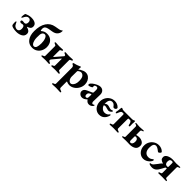

<svg xmlns="http://www.w3.org/2000/svg" viewBox="325 -2276 4105 4105"><g transform="rotate(45 2378.0 -223.0)"><path d="M40 -39Q34 -69 34 -118Q34 -131 38 -138.5Q42 -146 49 -146Q53 -146 58.5 -136.5Q64 -127 68 -116Q87 -69 115.5 -50.5Q144 -32 175 -32Q203 -32 222 -55Q241 -78 241 -113Q241 -151 228.5 -174.5Q216 -198 189 -198Q184 -198 168.5 -194Q153 -190 142 -190Q128 -190 115.5 -197Q103 -204 103 -219Q103 -249 143 -249Q149 -249 164.5 -246.5Q180 -244 192 -244Q217 -244 230.5 -263.5Q244 -283 244 -315Q244 -350 226 -370Q208 -390 183 -390Q155 -390 136.5 -376.5Q118 -363 99 -331Q95 -323 88.5 -310Q82 -297 77 -289.5Q72 -282 66 -282Q58 -282 56 -286.5Q54 -291 54 -301Q54 -333 61 -372Q66 -395 78 -400Q111 -414 143 -423Q175 -432 220 -432Q293 -432 337 -405Q381 -378 381 -325Q381 -284 357 -263Q333 -242 294 -230Q288 -228 287.5 -224.5Q287 -221 293 -220Q339 -210 367.5 -185.5Q396 -161 396 -119Q396 -55 339 -21Q282 13 201 13Q144 13 95.5 0Q47 -13 40 -39Z M461 -270Q461 -436 526.5 -536Q592 -636 713 -656L775 -667Q825 -675 842.5 -682.5Q860 -690 879 -707Q880 -708 883 -708Q886 -708 888 -703Q890 -698 890 -693Q890 -637 854 -593.5Q818 -550 743 -537L647 -521Q597 -512 572 -490.5Q547 -469 547 -424Q547 -404 551 -384Q553 -374 560 -374Q566 -374 570 -378Q596 -400 625.5 -413Q655 -426 699 -426Q765 -426 810 -396.5Q855 -367 876 -320.5Q897 -274 897 -222Q897 -159 871 -105Q845 -51 796 -18.5Q747 14 680 14Q577 14 519 -63Q461 -140 461 -270ZM757 -196Q757 -271 734 -326.5Q711 -382 673 -382Q654 -382 638.5 -372.5Q623 -363 613 -345Q602 -325 599.5 -298.5Q597 -272 597 -217Q597 -169 608 -126.5Q619 -84 638.5 -58.5Q658 -33 682 -33Q723 -33 740 -75Q757 -117 757 -196Z M943 -11Q943 -18 949 -22.5Q955 -27 966 -31Q986 -37 995 -44Q1004 -51 1004 -70V-351Q1004 -369 995 -376Q986 -383 967 -389Q944 -397 944 -410Q944 -416 950.5 -420Q957 -424 964 -424Q994 -424 1022 -421Q1056 -419 1072 -419Q1089 -419 1119 -421Q1143 -424 1173 -424Q1179 -424 1184.5 -420Q1190 -416 1190 -410Q1190 -396 1170 -389Q1150 -382 1142.5 -376Q1135 -370 1135 -352V-182Q1135 -168 1141 -168Q1144 -168 1149 -174L1290 -338Q1292 -340 1295 -344.5Q1298 -349 1298 -352Q1298 -370 1290.5 -376.5Q1283 -383 1264 -389Q1244 -396 1244 -410Q1244 -416 1249.5 -420Q1255 -424 1261 -424Q1291 -424 1316 -421Q1348 -419 1364 -419Q1381 -419 1413 -421Q1440 -424 1470 -424Q1476 -424 1482 -420Q1488 -416 1488 -410Q1488 -397 1467 -389Q1447 -383 1438 -376.5Q1429 -370 1429 -352V-69Q1429 -51 1438.5 -44Q1448 -37 1468 -31Q1488 -24 1488 -11Q1488 -5 1482.5 -1Q1477 3 1471 3Q1441 3 1414 0Q1380 -2 1364 -2Q1347 -2 1315 0Q1290 3 1259 3Q1253 3 1248 -1Q1243 -5 1243 -11Q1243 -24 1262 -31Q1281 -37 1289.5 -44Q1298 -51 1298 -69V-262Q1298 -268 1295 -269.5Q1292 -271 1290 -268L1147 -98Q1135 -86 1135 -69Q1135 -51 1143 -44.5Q1151 -38 1171 -31Q1191 -24 1191 -11Q1191 -5 1185.5 -1Q1180 3 1174 3Q1144 3 1120 0Q1088 -2 1072 -2Q1055 -2 1021 0Q994 3 963 3Q956 3 949.5 -1Q943 -5 943 -11Z M1525 0ZM1525 248Q1525 240 1530.5 235.5Q1536 231 1548 228Q1570 221 1578 213.5Q1586 206 1586 190V-289Q1586 -308 1574.5 -325.5Q1563 -343 1544 -347Q1538 -349 1535 -352.5Q1532 -356 1532 -365Q1532 -379 1543 -382Q1579 -390 1619 -403Q1659 -416 1687 -430Q1690 -431 1695.5 -434Q1701 -437 1704 -437Q1713 -437 1713 -425L1711 -403Q1708 -367 1708 -367Q1708 -357 1710 -355Q1721 -367 1747.5 -383.5Q1774 -400 1806.5 -412.5Q1839 -425 1868 -425Q1919 -425 1957.5 -397Q1996 -369 2016.5 -324.5Q2037 -280 2037 -230Q2037 -168 2006 -110.5Q1975 -53 1921.5 -17.5Q1868 18 1806 18Q1789 18 1764 12Q1739 6 1720 -3Q1716 -3 1716 15V181Q1716 200 1728.5 210Q1741 220 1770 228Q1792 235 1792 248Q1792 254 1786.5 258Q1781 262 1775 262Q1743 262 1711 259Q1669 257 1654 257Q1637 257 1603 259Q1576 262 1545 262Q1537 262 1531 258Q1525 254 1525 248ZM1897 -194Q1897 -289 1865.5 -323Q1834 -357 1798 -357Q1780 -357 1761.5 -349Q1743 -341 1730.5 -329.5Q1718 -318 1718 -310L1716 -146Q1716 -121 1726.5 -93Q1737 -65 1757 -46.5Q1777 -28 1803 -28Q1820 -28 1842 -45Q1864 -62 1880.5 -99Q1897 -136 1897 -194Z M2085 0ZM2085 -79Q2085 -113 2105.5 -135.5Q2126 -158 2170 -177L2259 -216Q2279 -225 2283.5 -232Q2288 -239 2288 -258L2289 -315Q2290 -344 2279 -360Q2268 -376 2246 -376Q2234 -376 2220.5 -370.5Q2207 -365 2200 -358Q2194 -351 2194 -337Q2194 -330 2195 -322.5Q2196 -315 2196 -308Q2196 -298 2162.5 -283Q2129 -268 2107 -268Q2099 -268 2094 -274Q2089 -280 2089 -289Q2089 -305 2100 -320Q2111 -335 2136 -356Q2175 -388 2224 -410Q2273 -432 2306 -432Q2359 -432 2391 -397.5Q2423 -363 2422 -306L2417 -104Q2416 -81 2425 -65Q2434 -49 2447 -49Q2466 -49 2480 -62Q2483 -65 2486 -65Q2491 -65 2494.5 -61.5Q2498 -58 2498 -54Q2498 -41 2480 -23Q2443 14 2396 14Q2367 14 2345 0.5Q2323 -13 2303 -43H2301Q2268 -12 2241.5 1Q2215 14 2185 14Q2145 14 2115 -13.5Q2085 -41 2085 -79ZM2277 -66Q2284 -77 2284 -92L2287 -164Q2287 -180 2277 -180Q2272 -180 2265 -176Q2233 -161 2220.5 -146Q2208 -131 2208 -101Q2208 -75 2219 -63Q2230 -51 2245 -51Q2264 -51 2277 -66Z M2518 -201Q2518 -262 2546.5 -315.5Q2575 -369 2626 -401Q2677 -433 2741 -433Q2778 -433 2814 -419Q2850 -405 2877 -376Q2885 -366 2885 -358Q2885 -338 2868.5 -324Q2852 -310 2833 -311Q2822 -311 2816 -313.5Q2810 -316 2804 -324Q2781 -356 2760.5 -369Q2740 -382 2715 -382Q2671 -382 2649 -349.5Q2627 -317 2625 -257Q2625 -239 2626 -234Q2633 -247 2654 -256.5Q2675 -266 2693 -266Q2715 -266 2751 -254Q2789 -242 2804 -242Q2816 -242 2832 -249Q2848 -256 2851 -256Q2856 -256 2860 -252.5Q2864 -249 2864 -243Q2864 -228 2837 -208Q2810 -188 2791 -188Q2772 -188 2734 -198Q2690 -212 2673 -212Q2655 -212 2641 -203Q2639 -202 2637 -198Q2635 -194 2636 -191Q2650 -151 2684 -125Q2718 -99 2759 -99Q2792 -99 2820 -114Q2848 -129 2861 -153Q2866 -162 2875 -162Q2880 -162 2883.5 -157.5Q2887 -153 2887 -146Q2887 -136 2880 -120Q2860 -60 2816.5 -23Q2773 14 2704 14Q2655 14 2612 -13Q2569 -40 2543.5 -89Q2518 -138 2518 -201Z M3006 -10Q3006 -25 3025 -30Q3051 -36 3061 -43.5Q3071 -51 3071 -67V-346Q3071 -359 3068 -366.5Q3065 -374 3054 -374H3020Q2990 -374 2961 -294Q2960 -292 2956.5 -283.5Q2953 -275 2948.5 -269.5Q2944 -264 2938 -264Q2930 -264 2925.5 -272Q2921 -280 2921 -290Q2921 -299 2926 -316Q2932 -340 2932 -350Q2932 -361 2933 -368.5Q2934 -376 2935 -381Q2938 -401 2938 -417Q2938 -426 2942.5 -431.5Q2947 -437 2953 -437Q2962 -437 2980 -426Q2992 -418 3036 -418H3258Q3304 -418 3313 -426Q3319 -430 3326 -433.5Q3333 -437 3337 -437Q3342 -437 3346.5 -431Q3351 -425 3351 -417Q3351 -409 3349 -391Q3346 -375 3346 -358Q3346 -325 3348 -291V-287Q3348 -279 3343.5 -271.5Q3339 -264 3331 -264Q3322 -264 3316.5 -274Q3311 -284 3309 -294Q3307 -320 3292.5 -347Q3278 -374 3259 -374H3220Q3209 -374 3206 -367Q3203 -360 3203 -346V-68Q3203 -54 3213 -46Q3223 -38 3250 -30Q3260 -26 3264.5 -22.5Q3269 -19 3269 -11Q3269 -5 3264.5 -1.5Q3260 2 3253 2Q3234 2 3192 0Q3152 -2 3136 -2Q3119 -2 3083 0Q3055 3 3024 3Q3017 3 3011.5 -0.5Q3006 -4 3006 -10Z M3384 -8Q3384 -13 3388 -17.5Q3392 -22 3399 -23Q3424 -31 3432 -37.5Q3440 -44 3440 -61V-355Q3440 -374 3432 -382Q3424 -390 3399 -397Q3383 -401 3383 -410Q3383 -416 3387.5 -419Q3392 -422 3398 -422Q3425 -422 3457 -418Q3464 -418 3478 -416.5Q3492 -415 3505 -415Q3518 -415 3532.5 -416.5Q3547 -418 3555 -418Q3589 -422 3615 -422Q3621 -422 3625.5 -419Q3630 -416 3630 -410Q3630 -401 3615 -397Q3589 -390 3580.5 -382Q3572 -374 3572 -355V-252Q3572 -246 3576 -243.5Q3580 -241 3584 -243Q3595 -248 3615.5 -251Q3636 -254 3655 -254Q3712 -254 3757 -225Q3802 -196 3802 -138Q3802 -63 3750 -30Q3698 3 3616 3Q3595 3 3559 1L3503 0Q3489 0 3451 2L3398 3Q3393 3 3388.5 -0.5Q3384 -4 3384 -8ZM3663 -126Q3663 -167 3646 -188.5Q3629 -210 3599 -210Q3584 -210 3579 -205Q3572 -201 3572 -188V-79Q3572 -61 3580.5 -49Q3589 -37 3604 -37Q3629 -37 3646 -60.5Q3663 -84 3663 -126Z M3852 0ZM3852 -201Q3852 -265 3881.5 -317.5Q3911 -370 3962 -401Q4013 -432 4075 -432Q4115 -432 4150.5 -418Q4186 -404 4211 -378Q4220 -369 4220 -360Q4220 -350 4201.5 -331.5Q4183 -313 4172 -313Q4163 -313 4156.5 -317Q4150 -321 4138 -331Q4112 -353 4085.5 -366.5Q4059 -380 4040 -380Q4001 -380 3982 -348Q3963 -316 3963 -246Q3963 -172 3997 -130Q4031 -88 4093 -88Q4122 -88 4144 -97Q4166 -106 4191 -127Q4194 -129 4199 -132.5Q4204 -136 4208 -136Q4220 -136 4220 -120Q4220 -108 4212 -92Q4201 -70 4175.5 -45Q4150 -20 4114 -3Q4078 14 4039 14Q3987 14 3944 -14.5Q3901 -43 3876.5 -92Q3852 -141 3852 -201Z M4208 -15Q4208 -32 4229 -32Q4257 -32 4281.5 -58Q4306 -84 4345 -138Q4349 -144 4362.5 -163Q4376 -182 4386.5 -192.5Q4397 -203 4405 -207Q4409 -209 4409.5 -211.5Q4410 -214 4406 -216Q4359 -230 4336.5 -251Q4314 -272 4314 -313Q4314 -364 4369 -393.5Q4424 -423 4501 -423Q4531 -423 4567 -419Q4589 -416 4612 -416Q4637 -416 4660 -419Q4708 -422 4719 -422Q4725 -422 4729.5 -418.5Q4734 -415 4734 -410Q4734 -402 4718 -396Q4693 -390 4684.5 -382Q4676 -374 4676 -354V-61Q4676 -43 4684 -37Q4692 -31 4718 -23Q4724 -22 4728 -17.5Q4732 -13 4732 -8Q4732 -3 4728 0Q4724 3 4718 3L4666 2Q4628 0 4613 0L4557 1Q4519 3 4496 3Q4489 3 4483.5 -0.5Q4478 -4 4478 -10Q4478 -25 4496 -30Q4523 -36 4533.5 -43.5Q4544 -51 4544 -67V-189Q4544 -198 4536 -198L4521 -197Q4512 -196 4504 -183.5Q4496 -171 4472 -124Q4434 -49 4395.5 -18Q4357 13 4302 13Q4265 13 4236.5 4Q4208 -5 4208 -15ZM4544 -254V-360Q4544 -375 4536 -381.5Q4528 -388 4509 -388Q4480 -388 4464 -370.5Q4448 -353 4448 -309Q4448 -275 4465 -254Q4482 -233 4516 -233Q4544 -233 4544 -254Z"/></g></svg>

Font: EB Garamond
Style: Bold
Weight: 700
Designer: Georg Duffner and Octavio Pardo
Foundry: Georg Duffner
Version: Version 1.000; ttfautohint (v1.6)